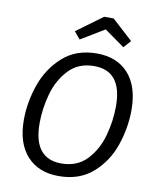

<svg xmlns="http://www.w3.org/2000/svg" viewBox="-98 -985 883 1073"><g transform="rotate(10 343.5 -448.5)"><path d="M646 -422Q646 -321 612 -221.5Q578 -122 502 -55Q426 12 308 12Q194 12 128.5 -60Q63 -132 63 -264Q63 -363 97.5 -463Q132 -563 208 -631.5Q284 -700 402 -700Q516 -700 581 -628Q646 -556 646 -422ZM153 -261Q153 -60 311 -60Q401 -60 456 -118.5Q511 -177 534 -261Q557 -345 557 -428Q557 -628 399 -628Q310 -628 255 -570Q200 -512 176.5 -428Q153 -344 153 -261ZM258 -801 405 -909H459L577 -801L540 -760L426 -841L292 -760Z"/></g></svg>

Font: FiraGO Book
Style: Italic
Weight: 350
Italic angle: -8°
Designer: bBox Type GmbH
Foundry: bBox Type GmbH
Version: Version 1.001